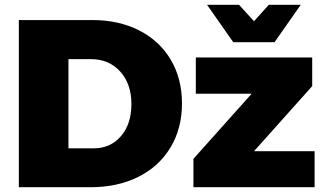

<svg xmlns="http://www.w3.org/2000/svg" viewBox="-20 -785 1364 805"><path d="M743 -351Q743 -247 695 -167Q647 -87 560 -43.5Q473 0 359 0H59V-701H366Q478 -701 563.5 -657.5Q649 -614 696 -534.5Q743 -455 743 -351ZM531 -349Q531 -433 484 -485Q437 -537 362 -537H267V-163H372Q443 -163 487 -214Q531 -265 531 -349ZM801 -544H1289V-424L1045 -151H1299V0H791V-119L1035 -392H801ZM1107 -765H1241L1131 -608H958L848 -765H982L1045 -696Z"/></svg>

Font: Gontserrat ExtraBold
Style: Regular
Weight: 800
Designer: Julieta Ulanovsky
Foundry: Julieta Ulanovsky
Version: Version 6.001